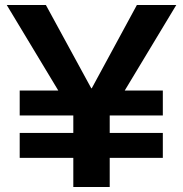

<svg xmlns="http://www.w3.org/2000/svg" viewBox="-20 -750 733 770"><path d="M274 0V-287L7 -730H164L346 -396H348L529 -730H687L420 -287V0ZM59 -117V-217H633V-117ZM59 -287V-387H633V-287Z"/></svg>

Font: M PLUS 2
Style: Bold
Weight: 700
Designer: Coji Morishita
Foundry: UNDERFOREST DESIGN
Version: Version 1.001